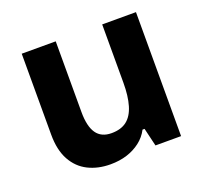

<svg xmlns="http://www.w3.org/2000/svg" viewBox="-101 -666 849 796"><g transform="rotate(-20 323.0 -268.5)"><path d="M573 -547V0H460L441 -80H432Q417 -51 391 -31Q365 -11 332 -0.5Q299 10 259 10Q204 10 161 -11.5Q118 -33 93.5 -77.5Q69 -122 69 -190V-547H219V-235Q219 -172 240.5 -141Q262 -110 307 -110Q349 -110 374.5 -130Q400 -150 412 -190.5Q424 -231 424 -290V-547Z"/></g></svg>

Font: Noto Sans Hebrew Thin
Style: Bold
Weight: 700
Version: Version 3.001